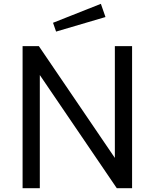

<svg xmlns="http://www.w3.org/2000/svg" viewBox="-20 -983 808 1003"><path d="M580 -158 183 -742H98V0H188V-591L590 0H670V-742H580ZM257 -864 273 -818 531 -894 507 -963Z"/></svg>

Font: Cheyenne Sans
Style: Regular
Weight: 400
Designer: The Public Sans project authors (U.S. Web Design System), Libre Franklin designed by Pablo Impallari and Rodrigo Fuenzal
Foundry: The Cheyenne Sans Project Authors
Version: Version 2.007